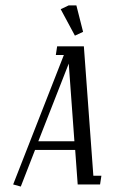

<svg xmlns="http://www.w3.org/2000/svg" viewBox="-20 -684 420 712"><path d="M28.8 0 216.8 -480H187L191.9 -512.2H291L326.2 -32.2H356L351.1 0H268.1L258.8 -127.9H109.9L57.1 7.8ZM122.1 -160.2H255.9L234.9 -448.2ZM205.1 -649.9 234.9 -664.1H263.2L288.1 -565.9L257.8 -551.8Z"/></svg>

Font: Gawaa
Style: Italic
Weight: 400
Designer: T. Christopher White
Version: Version 1.0